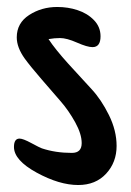

<svg xmlns="http://www.w3.org/2000/svg" viewBox="-20 -550 374 550"><path d="M202 -521Q230 -512 249 -492.5Q268 -473 268 -446Q268 -415 245 -415Q230 -415 200.5 -428Q171 -441 152 -441Q136 -441 119 -438Q138 -409 176 -367Q214 -325 242 -295Q270 -265 292 -220.5Q314 -176 314 -132Q314 -85 284 -52.5Q254 -20 204 -20Q150 -20 85 -55.5Q20 -91 20 -129Q20 -153 36 -153Q46 -153 70 -140Q94 -127 100 -125Q139 -112 186 -112Q214 -112 214 -140Q214 -166 195.5 -199.5Q177 -233 154 -259.5Q131 -286 99 -323Q67 -360 51 -382Q28 -414 28 -443Q28 -484 63.5 -507Q99 -530 144 -530Q175 -530 202 -521Z"/></svg>

Font: Because We Mentor
Style: Regular
Weight: 400
Designer: Liz Wetzel, Aaron Williamson, Russ McMullin
Foundry: Red Hat
Version: Version 1.000